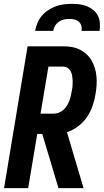

<svg xmlns="http://www.w3.org/2000/svg" viewBox="-20 -975 540 995"><path d="M1 0 123 -735H305Q329 -735 351 -731.5Q373 -728 392.5 -718.5Q412 -709 428 -694.5Q444 -680 454.5 -661.5Q465 -643 471.5 -622Q478 -601 480 -578.5Q482 -556 480.5 -533Q479 -510 475 -487Q470 -456 459.5 -425.5Q449 -395 430.5 -368Q412 -341 385 -320.5Q358 -300 327 -290L413 0H283L199 -281H173L126 0ZM190 -386H259Q272 -386 285 -391Q298 -396 308.5 -405.5Q319 -415 326.5 -427Q334 -439 339 -452Q344 -465 347 -478Q350 -491 352 -504Q355 -517 356 -530.5Q357 -544 356.5 -557Q356 -570 354 -582.5Q352 -595 346 -606Q340 -617 329.5 -623.5Q319 -630 305 -630H231ZM162 -815Q166 -836 174 -856Q182 -876 196.5 -893Q211 -910 230 -922.5Q249 -935 269.5 -942.5Q290 -950 311 -952.5Q332 -955 352 -955Q373 -955 393 -952.5Q413 -950 431 -942.5Q449 -935 464 -922.5Q479 -910 487.5 -893Q496 -876 497.5 -856Q499 -836 496 -815H402Q405 -829 401.5 -841.5Q398 -854 388.5 -862.5Q379 -871 366 -874Q353 -877 339 -877Q326 -877 312 -874Q298 -871 285.5 -862.5Q273 -854 265.5 -841.5Q258 -829 256 -815Z"/></svg>

Font: Iosevka SS04 Extrabold Oblique
Style: Regular
Weight: 800
Italic angle: -9°
Monospace: yes
Designer: Belleve Invis
Foundry: Belleve Invis
Version: Version 19.0.0; ttfautohint (v1.8.4)